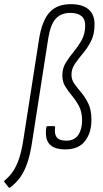

<svg xmlns="http://www.w3.org/2000/svg" viewBox="-75 -711 498 924"><path d="M-34 190 -54 165Q-57 161 -52 157Q-26 135 -10 110Q6 85 17.5 50Q29 15 37 -36L113 -523Q127 -611 163 -651Q199 -691 266 -691Q321 -691 350.5 -666.5Q380 -642 380 -594Q380 -546 363 -513Q346 -480 324.5 -454.5Q303 -429 286 -404.5Q269 -380 269 -351Q269 -327 283.5 -307Q298 -287 317 -264.5Q336 -242 350.5 -211.5Q365 -181 365 -134Q365 -72 334 -32Q303 8 240 8Q185 8 162.5 -18Q140 -44 148 -98Q149 -104 154 -104H184Q191 -104 190 -97Q186 -65 198.5 -49.5Q211 -34 244 -34Q283 -34 301.5 -61.5Q320 -89 320 -131Q320 -172 305.5 -199.5Q291 -227 272.5 -249Q254 -271 239.5 -294Q225 -317 225 -348Q225 -382 241.5 -409Q258 -436 280 -462.5Q302 -489 318.5 -519Q335 -549 335 -589Q335 -620 316 -634.5Q297 -649 263 -649Q218 -649 192.5 -620Q167 -591 157 -525L80 -31Q72 25 58.5 67Q45 109 24.5 139Q4 169 -27 192Q-31 194 -34 190Z"/></svg>

Font: Sofia Sans Condensed Light
Style: Italic
Weight: 300
Italic angle: -9°
Version: Version 4.100